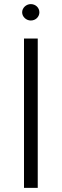

<svg xmlns="http://www.w3.org/2000/svg" viewBox="-20 -916 300 936"><path d="M164 -728H97V0H164ZM88 -856C88 -834 108 -816 130 -816C154 -816 172 -834 172 -856C172 -878 154 -896 130 -896C108 -896 88 -878 88 -856Z"/></svg>

Font: Wafeq Light
Style: Regular
Weight: 300
Designer: Rasmus Andersson & Azza Alameddine
Foundry: Google & TypeTogether
Version: Version 3.000;January 28, 2025;FontCreator 15.0.0.3014 64-bi